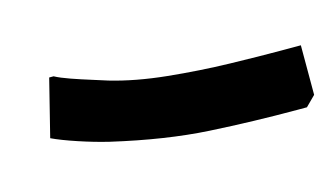

<svg xmlns="http://www.w3.org/2000/svg" viewBox="-39 -283 648 378"><g transform="rotate(-15 285.0 -94.0)"><path d="M570 -121V-20L550 0H530Q441 0 353 -5Q265 -10 157 -35Q128 -42 96.5 -52.5Q65 -63 46 -72L75 -188H84Q95 -182 115 -175Q135 -168 154.5 -162Q174 -156 186 -152Q237 -137 301 -130.5Q365 -124 426 -122.5Q487 -121 530 -121Z"/></g></svg>

Font: Kufam SemiBold
Style: Regular
Weight: 600
Designer: Wael Morcos, Artur Schmal
Foundry: Original Type
Version: Version 1.300; ttfautohint (v1.8.3)